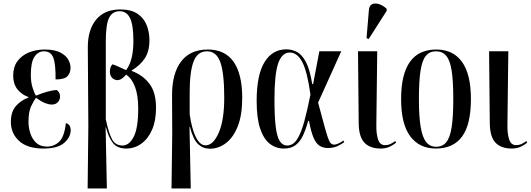

<svg xmlns="http://www.w3.org/2000/svg" viewBox="-20 -824 2982 1078"><path d="M224 10Q134 10 87.5 -32.5Q41 -75 41 -139Q41 -197 70 -229.5Q99 -262 140 -276V-279Q101 -293 77.5 -323Q54 -353 54 -400Q54 -448 78 -480.5Q102 -513 142 -529.5Q182 -546 231 -546Q286 -546 318 -529.5Q350 -513 363 -489.5Q376 -466 376 -444Q376 -414 358.5 -396Q341 -378 292 -378Q293 -466 279 -501Q265 -536 226 -536Q195 -536 174 -506Q153 -476 153 -402Q153 -363 163.5 -330Q174 -297 182 -287Q216 -301 244.5 -309Q273 -317 298 -319Q304 -315 310.5 -306Q317 -297 317 -281Q317 -263 304.5 -250Q292 -237 271 -237Q254 -237 233.5 -245Q213 -253 182 -275Q169 -258 154.5 -227Q140 -196 140 -140Q140 -107 150.5 -75Q161 -43 183.5 -22Q206 -1 244 -1Q283 -1 312 -28Q341 -55 350 -133Q364 -129 370.5 -118.5Q377 -108 377 -93Q377 -54 340.5 -22Q304 10 224 10Z M472 234 476 -115 473 -559Q473 -657 520 -714Q567 -771 655 -771Q717 -771 753 -746Q789 -721 804 -681.5Q819 -642 819 -598Q819 -536 793 -496.5Q767 -457 719 -428V-426Q781 -403 818.5 -354.5Q856 -306 856 -219Q856 -146 833.5 -95Q811 -44 773 -17Q735 10 689 10Q639 10 614.5 -20.5Q590 -51 575 -109H573L580 234ZM668 -7Q705 -7 730.5 -55.5Q756 -104 756 -216Q756 -289 738 -336.5Q720 -384 688 -405Q680 -395 667.5 -385Q655 -375 640 -374Q624 -374 610.5 -386Q597 -398 597 -422Q597 -430 599.5 -441.5Q602 -453 611 -463Q622 -460 642.5 -451Q663 -442 688 -430Q729 -484 729 -594Q729 -684 710 -722.5Q691 -761 652 -761Q611 -761 592.5 -724Q574 -687 574 -590V-154Q591 -74 610 -40.5Q629 -7 668 -7Z M943 234 947 -72 946 -290Q946 -412 997 -479Q1048 -546 1147 -546Q1243 -546 1291.5 -477Q1340 -408 1340 -275Q1340 -178 1315 -115Q1290 -52 1248.5 -20.5Q1207 11 1158 11Q1120 11 1092.5 -14.5Q1065 -40 1046 -112H1044L1051 234ZM1134 -8Q1177 -8 1208 -78.5Q1239 -149 1239 -276Q1239 -414 1217 -475Q1195 -536 1142 -536Q1089 -536 1067 -479Q1045 -422 1045 -304V-182Q1057 -99 1080 -53.5Q1103 -8 1134 -8Z M1574 10Q1529 10 1494.5 -17Q1460 -44 1440.5 -102.5Q1421 -161 1421 -257Q1421 -403 1465 -475Q1509 -547 1588 -547Q1619 -547 1647 -532.5Q1675 -518 1697.5 -476Q1720 -434 1733 -352H1738L1773 -536H1896L1766 -248Q1787 -171 1799.5 -124Q1812 -77 1820.5 -52.5Q1829 -28 1837 -20Q1845 -12 1855 -12Q1867 -12 1882.5 -19.5Q1898 -27 1908 -35L1913 -26Q1897 -14 1874.5 -3.5Q1852 7 1821 7Q1793 7 1773 -6.5Q1753 -20 1739.5 -53Q1726 -86 1715 -145H1710Q1698 -100 1682 -65Q1666 -30 1640.5 -10Q1615 10 1574 10ZM1592 -7Q1626 -7 1648.5 -42.5Q1671 -78 1688.5 -142.5Q1706 -207 1723 -293Q1705 -423 1677 -476Q1649 -529 1607 -529Q1563 -529 1542 -468.5Q1521 -408 1521 -266Q1521 -169 1528 -112.5Q1535 -56 1551 -31.5Q1567 -7 1592 -7Z M2117 10Q2058 10 2026.5 -22.5Q1995 -55 1994 -131L1990 -536H2098L2093 -124Q2092 -74 2102.5 -41.5Q2113 -9 2142 -9Q2158 -9 2172 -15.5Q2186 -22 2199 -32L2204 -23Q2187 -9 2166 0.5Q2145 10 2117 10ZM2050 -605 2038 -610 2051 -766Q2053 -793 2069 -800.5Q2085 -808 2107.5 -801Q2130 -794 2151 -775V-763Z M2427 10Q2335 10 2283.5 -58.5Q2232 -127 2232 -268Q2232 -546 2430 -546Q2524 -546 2574 -476.5Q2624 -407 2624 -268Q2624 -125 2574.5 -57.5Q2525 10 2427 10ZM2429 0Q2465 0 2486 -26Q2507 -52 2516 -111Q2525 -170 2525 -268Q2525 -368 2516 -426.5Q2507 -485 2485.5 -510.5Q2464 -536 2428 -536Q2392 -536 2371 -510.5Q2350 -485 2341 -426.5Q2332 -368 2332 -268Q2332 -169 2342 -110.5Q2352 -52 2373 -26Q2394 0 2429 0Z M2853 10Q2794 10 2762.5 -22.5Q2731 -55 2730 -131L2726 -536H2834L2829 -124Q2828 -74 2838.5 -41.5Q2849 -9 2878 -9Q2894 -9 2908 -15.5Q2922 -22 2935 -32L2940 -23Q2923 -9 2902 0.5Q2881 10 2853 10Z"/></svg>

Font: Noto Serif Display ExtraCondensed Medium
Style: Regular
Weight: 500
Width: 2
Designer: Monotype Design Team
Foundry: Monotype Imaging Inc.
Version: Version 2.009